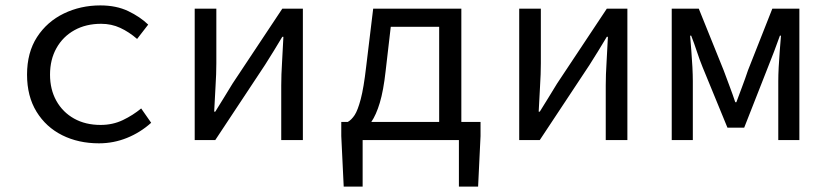

<svg xmlns="http://www.w3.org/2000/svg" viewBox="-20 -518 3040 710"><path d="M346 12Q270 12 210 -18Q150 -48 115 -105Q80 -162 80 -242Q80 -324 117 -381Q154 -438 216 -468Q278 -498 351 -498Q410 -498 454 -477Q498 -456 528 -427L487 -374Q457 -400 424.5 -415Q392 -430 354 -430Q298 -430 255.5 -406.5Q213 -383 189 -340.5Q165 -298 165 -242Q165 -187 188.5 -145Q212 -103 254 -79.5Q296 -56 352 -56Q397 -56 434.5 -74Q472 -92 502 -117L539 -64Q499 -28 449.5 -8Q400 12 346 12Z M700 0V-486H780V-284Q780 -245 777 -198.5Q774 -152 772 -105H776Q790 -128 808.5 -157.5Q827 -187 840 -209L1024 -486H1100V0H1020V-202Q1020 -241 1023 -288Q1026 -335 1028 -382H1024Q1011 -360 992.5 -330Q974 -300 960 -278L776 0Z M1406 -255Q1398 -183 1384.5 -138Q1371 -93 1353 -67H1604V-419H1425ZM1251 172 1242 -15V-67H1266Q1280 -75 1291.5 -92.5Q1303 -110 1314 -151.5Q1325 -193 1334 -271L1360 -486H1686V-67H1757V-15L1748 172H1677V0H1321V172Z M1900 0V-486H1980V-284Q1980 -245 1977 -198.5Q1974 -152 1972 -105H1976Q1990 -128 2008.5 -157.5Q2027 -187 2040 -209L2224 -486H2300V0H2220V-202Q2220 -241 2223 -288Q2226 -335 2228 -382H2224Q2211 -360 2192.5 -330Q2174 -300 2160 -278L1976 0Z M2464 0V-486H2564L2656 -258Q2667 -228 2678 -199Q2689 -170 2699 -140H2703Q2714 -170 2725 -199Q2736 -228 2746 -258L2836 -486H2936V0H2858V-218Q2858 -240 2859.5 -269.5Q2861 -299 2863.5 -330Q2866 -361 2868 -386H2864Q2854 -358 2842.5 -327.5Q2831 -297 2820 -270L2732 -46H2670L2578 -270Q2567 -297 2557 -327.5Q2547 -358 2536 -386H2532Q2534 -361 2536.5 -330Q2539 -299 2540.5 -269.5Q2542 -240 2542 -218V0Z"/></svg>

Font: SauceCodePro NFM
Style: Regular
Weight: 400
Monospace: yes
Designer: Paul D. Hunt, Teo Tuominen
Foundry: Adobe
Version: Version 2.042;hotconv 1.1.0;makeotfexe 2.6.0;Nerd Fonts 3.3.